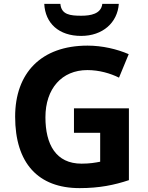

<svg xmlns="http://www.w3.org/2000/svg" viewBox="-20 -959 764 989"><path d="M592 -939H507C501 -887 446 -878 399 -878C342 -878 296 -883 291 -939H208C213 -839 283 -774 398 -774C509 -774 585 -842 592 -939ZM361 -401V-275H496V-126C470 -121 443 -116 400 -116C268 -116 214 -215 214 -355C214 -502 298 -598 430 -598C491 -598 549 -581 593 -559L643 -680C583 -706 507 -724 431 -724C191 -724 58 -582 58 -358C58 -118 177 10 390 10C492 10 569 -6 644 -31V-401Z"/></svg>

Font: Noto Kufi Arabic
Style: Bold
Weight: 700
Designer: Monotype Design Team, David Williams, Khaled Hosny
Foundry: Google LLC
Version: Version 2.109